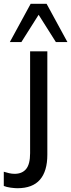

<svg xmlns="http://www.w3.org/2000/svg" viewBox="-77 -774 376 1014"><path d="M15 220Q0 220 -21.5 217Q-43 214 -57 208V133Q-45 137 -29.5 140.5Q-14 144 0 144Q40 144 61 118.5Q82 93 82 35V-503H173V43Q173 130 134 175Q95 220 15 220ZM-25 -552 85 -754H169L279 -552H218L127 -696L36 -552Z"/></svg>

Font: Mulish ExtraLight Medium
Style: Regular
Weight: 500
Version: Version 3.603